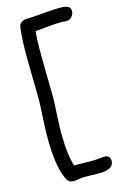

<svg xmlns="http://www.w3.org/2000/svg" viewBox="-157 -883 777 1215"><g transform="rotate(-15 232.0 -275.5)"><path d="M164.6 265.2Q151.4 265.2 141.6 258.6Q131.8 252 125.6 241.8Q105.8 205 95.4 155.8Q85 106.6 81.3 51.8Q77.6 -3 78.4 -57.8Q79.2 -112.6 82.1 -160.9Q85 -209.2 86.2 -243.2Q88.2 -276.6 87.7 -327.1Q87.2 -377.6 85.7 -436.6Q84.2 -495.6 83.8 -556Q83.4 -616.4 85.4 -670.9Q87.4 -725.4 93.6 -765.8Q96.4 -783.4 111 -793.8Q125.6 -804.2 143.2 -804.2Q170.8 -804.2 210 -807.7Q249.2 -811.2 291.4 -814.3Q333.6 -817.4 368.4 -817.4Q399.4 -817.4 417.6 -809Q435.8 -800.6 435.8 -778.8Q435.8 -765.6 429.6 -753.4Q423.4 -741.2 412.3 -733.3Q401.2 -725.4 386 -725.4Q376.6 -725.4 369 -726.4Q361.4 -727.4 351.4 -727.4Q319.2 -727.4 278.3 -723.4Q237.4 -719.4 199.1 -715.8Q160.8 -712.2 135.4 -713L184.4 -751.4Q178.2 -711.4 176.2 -658.1Q174.2 -604.8 174.7 -545.3Q175.2 -485.8 176.3 -427.7Q177.4 -369.6 178.4 -320.3Q179.4 -271 177.4 -238Q175.6 -200.4 172.5 -145.5Q169.4 -90.6 169.9 -29Q170.4 32.6 178.2 91.3Q186 150 204.8 195.4L152.2 178Q182.8 168.6 225.1 169.8Q267.4 171 311 171Q335.8 171 360.3 168.3Q384.8 165.6 398 165.6Q414.6 165.6 423.6 176.1Q432.6 186.6 432.6 201.4Q432.6 231.2 407.8 245.1Q383 259 335.8 259Q311.2 259 285.8 257.9Q260.4 256.8 237.8 257.2Q215.2 257.6 197.7 261.4Q180.2 265.2 164.6 265.2Z"/></g></svg>

Font: Shantell Sans Light
Style: Regular
Weight: 300
Designer: Stephen Nixon, Anya Danilova, Shantell Martin
Foundry: Arrow Type
Version: Version 1.011;[c5ecc13dd]